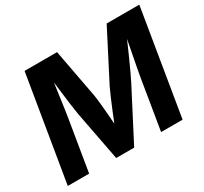

<svg xmlns="http://www.w3.org/2000/svg" viewBox="-147 -940 1227 1152"><g transform="rotate(-30 466.5 -364.0)"><path d="M17.6 0 138.2 -727.5H363.3L426.3 -391.6Q430.2 -368.2 433.8 -332Q437.5 -295.9 440.9 -255.1Q444.3 -214.4 446.8 -176.5Q449.2 -138.7 450.2 -111.3L418.5 -112.3Q428.7 -139.6 443.8 -177.7Q459 -215.8 475.6 -256.6Q492.2 -297.4 507.8 -333.3Q523.4 -369.1 534.2 -392.1L707 -727.5H933.1L813 0H664.1L720.7 -344.2Q725.1 -369.1 731.7 -404.5Q738.3 -439.9 746.1 -480.2Q753.9 -520.5 761.7 -561.3Q769.5 -602.1 775.4 -637.2L787.6 -636.2Q771 -596.2 752.4 -554Q733.9 -511.7 716.1 -471.9Q698.2 -432.1 682.6 -398.9Q667 -365.7 655.8 -343.8L477.5 0H353L287.1 -344.2Q282.2 -373.5 275.6 -421.6Q269 -469.7 262.5 -526.4Q255.9 -583 249.5 -637.2L264.6 -636.2Q259.3 -600.6 253.4 -559.6Q247.6 -518.6 241.9 -478.3Q236.3 -438 231.4 -402.8Q226.6 -367.7 222.2 -343.8L165.5 0Z"/></g></svg>

Font: Inter 20pt
Style: Bold Italic
Weight: 700
Italic angle: -9.3988°
Version: Version 4.001;git-66647c0bb